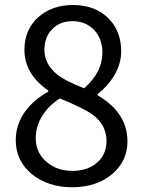

<svg xmlns="http://www.w3.org/2000/svg" viewBox="-20 -747 582 779"><path d="M272.5 12.7Q174.8 12.7 108.4 -41Q43.9 -95.7 43.9 -177.7Q43.9 -244.1 85 -298.8Q120.1 -344.7 175.8 -375V-379.9Q79.1 -446.3 79.1 -544.9Q79.1 -626 134.8 -676.8Q190.4 -726.6 275.4 -726.6Q365.2 -726.6 418.9 -673.8Q471.7 -622.1 471.7 -538.1Q471.7 -486.3 440.4 -435.5Q414.1 -394.5 376 -365.2V-360.4Q497.1 -290 497.1 -172.9Q497.1 -93.8 435.5 -41Q372.1 12.7 272.5 12.7ZM274.4 -53.7Q335.9 -53.7 374 -87.4Q412.1 -121.1 412.1 -174.8Q412.1 -240.2 355.5 -282.2Q320.3 -307.6 222.7 -347.7Q177.7 -318.4 152.3 -278.3Q125 -235.4 125 -185.5Q125 -128.9 167.5 -91.3Q210 -53.7 274.4 -53.7ZM321.3 -388.7Q395.5 -454.1 395.5 -533.2Q395.5 -587.9 363.3 -624Q329.1 -661.1 273.4 -661.1Q223.6 -661.1 191.9 -628.9Q160.2 -596.7 160.2 -544.9Q160.2 -488.3 209 -447.3Q243.2 -418.9 321.3 -388.7Z"/></svg>

Font: Bpmf GenSen Rounded R
Style: R
Weight: 400
Foundry: But Ko
Version: Version 1.320